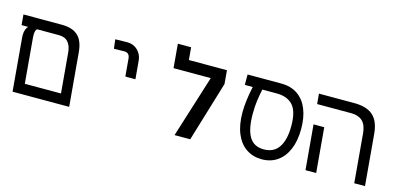

<svg xmlns="http://www.w3.org/2000/svg" viewBox="-67 -1102 3132 1510"><g transform="rotate(15 1499.0 -347.0)"><path d="M-1.5 -609H311.5Q396.5 -609 442.2 -568Q488 -527 496 -433L534 0H73L65.5 -85L35.5 -430.5Q34.5 -443.5 34.5 -449.5Q34.5 -476 41.8 -495.5Q49 -515 60.5 -524H6ZM150 -85H444.5L416 -409.5Q411.5 -464.5 385.5 -494.2Q359.5 -524 310 -524H132Q117 -511.5 117 -474Q117 -460 118 -451.5Z M845.5 -609Q825 -609 790.8 -608.5Q756.5 -608 746.5 -607L755.5 -532.5Q779 -534 840.5 -534Q882 -534 886.5 -488L899 -344.5H981L968 -492.5Q965 -525.5 948.5 -552Q932 -578.5 905.2 -593.8Q878.5 -609 845.5 -609Z M1658 -599.5 1667.5 -489.5 1519.5 0H1392L1551 -506.5H1248L1231 -701H1339L1348 -599.5Z M1861.5 -311Q1861.5 -402 1888 -524.5H1823.5V-609H2098Q2176.5 -609 2231.2 -571.5Q2286 -534 2313.8 -465.5Q2341.5 -397 2341.5 -304Q2341.5 -208 2312 -138Q2282.5 -68 2228.8 -30.8Q2175 6.5 2102.5 6.5Q2031.5 6.5 1977 -29.5Q1922.5 -65.5 1892 -137Q1861.5 -208.5 1861.5 -311ZM2260.5 -306Q2260.5 -425.5 2215.2 -475Q2170 -524.5 2084 -524.5H1966Q1956 -476.5 1949.2 -429.8Q1942.5 -383 1942.5 -320Q1942.5 -197 1979.5 -135Q2016.5 -73 2098 -73Q2180.5 -73 2220.5 -134.2Q2260.5 -195.5 2260.5 -306Z M2690.5 -526H2412L2404.5 -609H2692Q2793.5 -609 2845.2 -563.2Q2897 -517.5 2906 -417L2942.5 0H2855L2820.5 -396Q2814.5 -465 2781.2 -495.5Q2748 -526 2690.5 -526ZM2426 -364.5H2513L2545 0H2458Z"/></g></svg>

Font: JuliaMono
Style: Italic
Weight: 400
Italic angle: -9°
Monospace: yes
Designer: cormullion
Foundry: corm
Version: Version 0.057; ttfautohint (v1.8.4)